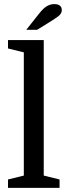

<svg xmlns="http://www.w3.org/2000/svg" viewBox="-20 -915 330 935"><path d="M108 -770 169 -847Q190 -874 207.5 -884.5Q225 -895 244 -895Q281 -895 281 -865Q281 -849 263.5 -835.5Q246 -822 208 -799L161 -770ZM96 -60V-660L19 -679V-720H193V-60L270 -41V0H19V-41Z"/></svg>

Font: Domine
Style: Regular
Weight: 400
Designer: Pablo Impallari, Rodrigo Fuenzalida, Brenda Gallo
Foundry: Pablo Impallari, Rodrigo Fuenzalida, Brenda Gallo
Version: Version 2.000;September 19, 2022;FontCreator 14.0.0.2877 64-